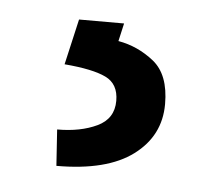

<svg xmlns="http://www.w3.org/2000/svg" viewBox="-30 -32 309 276"><g transform="rotate(5 124.0 106.0)"><path d="M74.2 0H139.2L133.3 25.9Q161.6 30.8 184.8 49.3Q208 67.9 208 110.4Q208 156.2 170.4 184.3Q132.8 212.4 60.1 212.4L56.6 160.2Q90.3 160.2 114 148.9Q137.7 137.7 137.7 111.8Q137.7 87.4 118.9 78.4Q100.1 69.3 59.1 65.9Z"/></g></svg>

Font: Vazirmatn UI
Style: Regular
Weight: 400
Designer: Saber Rastikerdar
Foundry: Saber Rastikerdar
Version: Version 33.003